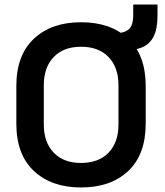

<svg xmlns="http://www.w3.org/2000/svg" viewBox="-20 -812 727 846"><path d="M337 14Q207 14 129.5 -58.5Q52 -131 52 -267V-433Q52 -569 129.5 -641.5Q207 -714 337 -714Q468 -714 545 -641.5Q622 -569 622 -433V-267Q622 -131 545 -58.5Q468 14 337 14ZM337 -94Q415 -94 458.5 -139.5Q502 -185 502 -263V-437Q502 -515 458.5 -560.5Q415 -606 337 -606Q260 -606 216.5 -560.5Q173 -515 173 -437V-263Q173 -185 216.5 -139.5Q260 -94 337 -94ZM529 -591 485 -664Q528 -666 547.5 -683Q567 -700 567 -746V-792H674V-743Q674 -684 656.5 -650.5Q639 -617 606.5 -603.5Q574 -590 529 -591Z"/></svg>

Font: Space Grotesk Light SemiBold
Style: Regular
Weight: 600
Version: Version 2.000